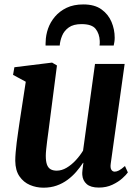

<svg xmlns="http://www.w3.org/2000/svg" viewBox="-20 -838 628 868"><path d="M176.5 10.5Q144 10.5 115.2 -1.8Q86.5 -14 68 -40.8Q49.5 -67.5 49 -111Q49 -128 50.8 -149.2Q52.5 -170.5 55.5 -194Q58.5 -217.5 62 -241.2Q65.5 -265 68.5 -286L96.5 -468.5L39 -499.5L45 -534L215.5 -555L237.5 -542L204.5 -287Q202 -266.5 199 -244.2Q196 -222 193.2 -201Q190.5 -180 188.8 -162.5Q187 -145 187 -133.5Q187 -109 192.2 -94.2Q197.5 -79.5 208.5 -73Q219.5 -66.5 236.5 -66.5Q259 -66.5 281 -79.5Q303 -92.5 322.2 -113.2Q341.5 -134 355.5 -157L409.5 -549H543.5L480.5 -97.5Q478 -79 483.5 -70.5Q489 -62 498.5 -62Q507.5 -62 518 -67.5Q528.5 -73 545 -87.5L558 -58.5Q551 -48 533 -31.8Q515 -15.5 488 -2.8Q461 10 427 10Q390 10 372 -5.8Q354 -21.5 352 -47.5Q351.5 -50.5 351.8 -56.8Q352 -63 353 -70.8Q354 -78.5 355 -86.5Q356 -94.5 357 -101.5L355.5 -102Q342 -81.5 324.5 -61.2Q307 -41 285 -24.8Q263 -8.5 236 1Q209 10.5 176.5 10.5ZM186 -632Q186 -636.5 186 -640.5Q186 -644.5 186.5 -649.5Q187 -679 197.2 -708.5Q207.5 -738 228.5 -762.8Q249.5 -787.5 281.2 -802.8Q313 -818 357 -818Q407.5 -818 438.5 -795.8Q469.5 -773.5 484 -739.2Q498.5 -705 498.5 -667.5Q498.5 -657 497 -648Q495.5 -639 494 -632H430Q430.5 -637 431 -641.8Q431.5 -646.5 431 -653Q429.5 -685.5 412.5 -707.2Q395.5 -729 348.5 -729Q312 -729 291 -714Q270 -699 260.8 -676.5Q251.5 -654 250 -632Z"/></svg>

Font: Merriweather 48pt
Style: Bold Italic
Weight: 700
Italic angle: -7.8°
Version: Version 2.101